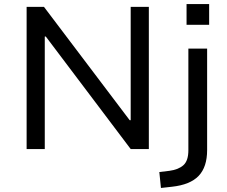

<svg xmlns="http://www.w3.org/2000/svg" viewBox="-20 -739 1128 952"><path d="M112 0V-705H198L623 -143H628V-705H718V0H628L207 -558H202V0ZM905 -616V-719H1017V-616ZM778 193 770 114 820 108Q865 102 889.5 80Q914 58 914 6V-498H1007V5Q1007 47 996.5 79Q986 111 965 133Q944 155 911 168.5Q878 182 832 187Z"/></svg>

Font: Nunito Sans 6pt
Style: Regular
Weight: 400
Version: Version 3.101;gftools[0.9.27]